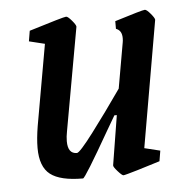

<svg xmlns="http://www.w3.org/2000/svg" viewBox="-41 -498 552 549"><g transform="rotate(-5 235.0 -224.0)"><path d="M358 -63 403 -52 398 -22Q370 -13 333 -2Q296 9 292 9Q288 9 276 -4.5Q264 -18 265 -22L288 -164H281L257 -123Q182 8 176 8Q111 8 82.5 -14Q54 -36 54 -90Q54 -117 60 -153L101 -385L56 -396L61 -426Q161 -457 168 -457Q173 -457 184 -444Q195 -431 195 -426L142 -130Q139 -115 139 -102Q139 -66 165 -66Q173 -66 213.5 -119.5Q254 -173 300 -239L323 -370Q324 -375 324 -382Q324 -404 307 -410V-432Q387 -457 394 -457Q399 -457 410 -444Q421 -431 421 -426Z"/></g></svg>

Font: Grenze
Style: Italic
Weight: 400
Italic angle: -10°
Designer: Renata Polastri
Foundry: Omnibus-Type
Version: Version 1.002; ttfautohint (v1.8)